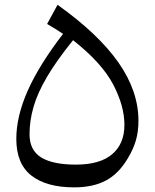

<svg xmlns="http://www.w3.org/2000/svg" viewBox="-20 -786 657 816"><path d="M568.4 -272.5Q568.4 -226.6 557.4 -189Q546.4 -151.4 523.9 -114.3Q484.9 -47.9 430.2 -18.8Q375.5 10.3 295.4 10.3Q177.7 10.3 113.5 -39.8Q49.3 -89.8 49.3 -195.8Q49.3 -290.5 97.4 -399.7Q145.5 -508.8 248 -642.1Q217.3 -662.6 180.2 -684.1L224.6 -765.6Q398.4 -641.6 483.4 -520.3Q568.4 -398.9 568.4 -272.5ZM290.5 -615.2Q220.7 -528.8 180.2 -460Q139.6 -391.1 122.6 -332Q105.5 -272.9 105.5 -215.3Q105.5 -147.5 155 -116.9Q204.6 -86.4 302.2 -86.4Q404.8 -86.4 456.8 -130.6Q508.8 -174.8 508.8 -255.4Q508.8 -335.9 460.7 -427.5Q412.6 -519 290.5 -615.2Z"/></svg>

Font: Pinar DS4-Regular
Style: Regular
Weight: 400
Designer: Amin Abedi
Version: Version 2.000